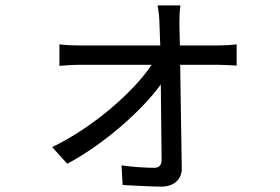

<svg xmlns="http://www.w3.org/2000/svg" viewBox="-20 -632 1040 714"><path d="M174 -85 230 -23C366 -95 510 -223 578 -318L581 -37C581 -19 572 -8 554 -8C524 -8 472 -11 432 -17L436 56C476 58 541 62 581 62C625 62 657 36 656 -7L650 -391H795C814 -391 843 -389 860 -388V-467C846 -465 813 -463 793 -463H649L647 -544C647 -567 648 -590 651 -612H566C570 -589 573 -564 573 -544L576 -463H275C251 -463 224 -464 201 -467V-387C225 -389 250 -391 277 -391H544C476 -289 324 -157 174 -85Z"/></svg>

Font: Noto Sans Mono CJK HK
Style: Regular
Weight: 400
Designer: Ryoko NISHIZUKA 西塚涼子 (kana, bopomofo & ideographs); Paul D. Hunt (Latin, Greek & Cyrillic); Sandoll Communications 산돌커뮤니
Foundry: Adobe
Version: Version 2.004;hotconv 1.0.118;makeotfexe 2.5.65603